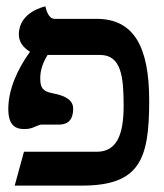

<svg xmlns="http://www.w3.org/2000/svg" viewBox="-20 -581 514 601"><path d="M367 -249C367 -155 343 -106 283 -106H55L26 0H236C419 0 447 -84 447 -266C447 -435 399 -522 282 -522H151C138 -522 128 -535 122 -561C122 -561 39 -545 39 -473C39 -451 52 -432 74 -419C34 -364 6 -300 6 -240C6 -190 27 -177 56 -177C74 -177 82 -181 91 -185C99 -188 106 -191 109 -191H164C199 -191 209 -213 209 -241C209 -266 188 -281 145 -289C113 -295 106 -307 106 -336C106 -361 114 -385 129 -409H293C360 -409 367 -340 367 -249Z"/></svg>

Font: Libertinus Serif Semibold
Style: Regular
Weight: 600
Designer: Philipp H. Poll, Khaled Hosny
Foundry: Caleb Maclennan
Version: Version 7.050;RELEASE